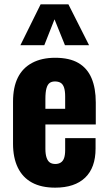

<svg xmlns="http://www.w3.org/2000/svg" viewBox="-20 -854 500 884"><path d="M234 10Q170 10 127 -13.5Q84 -37 62 -82.5Q40 -128 40 -192V-386Q40 -452 62 -496.5Q84 -541 128 -564.5Q172 -588 234 -588Q300 -588 341 -564Q382 -540 401.5 -494Q421 -448 421 -382V-281H189V-169Q189 -144 194.5 -128Q200 -112 210 -105.5Q220 -99 235 -99Q249 -99 259.5 -105.5Q270 -112 275 -126Q280 -140 280 -163V-218H420V-170Q420 -82 372 -36Q324 10 234 10ZM189 -353H280V-410Q280 -435 275 -450.5Q270 -466 259.5 -472.5Q249 -479 233 -479Q218 -479 208.5 -472Q199 -465 194 -447.5Q189 -430 189 -398ZM74 -646 167 -834H295L390 -646H279L231 -765L184 -646Z"/></svg>

Font: Oswald SemiBold
Style: Regular
Weight: 600
Designer: Vernon Adams
Foundry: Vernon Adams
Version: Version 4.100; ttfautohint (v1.8.1.43-b0c9)